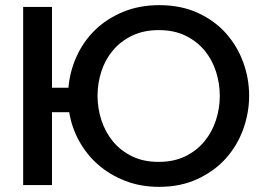

<svg xmlns="http://www.w3.org/2000/svg" viewBox="-20 -725 1017 746"><path d="M70 -698H182V-384H246Q251 -447 277.5 -505.5Q304 -564 349 -608Q394 -652 457.5 -678.5Q521 -705 599 -705Q683 -705 748.5 -675Q814 -645 858 -595.5Q902 -546 925 -483Q948 -420 948 -353Q948 -287 925 -223Q902 -159 857.5 -109.5Q813 -60 747.5 -29.5Q682 1 598 1Q526 1 466 -22.5Q406 -46 361 -85.5Q316 -125 287 -178Q258 -231 249 -289H182V-6H70ZM596 -96Q656 -96 700.5 -118Q745 -140 774.5 -176Q804 -212 819 -258Q834 -304 834 -352Q834 -400 819.5 -446Q805 -492 775.5 -528Q746 -564 701.5 -586Q657 -608 597 -608Q538 -608 493.5 -586.5Q449 -565 419 -529.5Q389 -494 374 -448Q359 -402 359 -353Q359 -304 374 -258Q389 -212 418.5 -176Q448 -140 492.5 -118Q537 -96 596 -96Z"/></svg>

Font: Poppins Cyr Med
Style: Regular
Weight: 500
Designer: Ninad Kale (Devanagari), Jonny Pinhorn (Latin)
Foundry: Indian Type Foundry
Version: 4.004